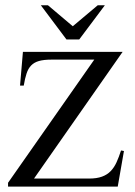

<svg xmlns="http://www.w3.org/2000/svg" viewBox="-20 -691 500 711"><path d="M416 0H9.8V-14.2L329.1 -470.2H169.9Q142.1 -470.2 124.3 -465.1Q106.4 -460 95.5 -448.7Q84.5 -437.5 78.4 -418.9Q72.3 -400.4 67.9 -374H54.2L64.9 -499H434.1L106 -29.8H310.1Q338.4 -29.8 357.7 -36.9Q377 -43.9 389.9 -57.4Q402.8 -70.8 411.6 -90.1Q420.4 -109.4 428.2 -133.8L439 -131.8ZM273.4 -544.9H226.1L131.3 -671.4H157.7L249.5 -593.8L341.8 -671.4H368.2Z"/></svg>

Font: Scheherazade Rohingya
Style: Regular
Weight: 400
Designer: SIL International
Foundry: SIL International
Version: Version 2.000 (build 440/429)